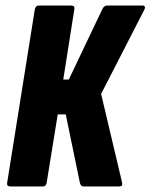

<svg xmlns="http://www.w3.org/2000/svg" viewBox="-20 -675 545 695"><path d="M19 0Q3 0 6 -14L106 -641Q109 -655 120 -655H237Q252 -655 249 -641L209 -387H229L350 -641Q356 -655 368 -655H496Q502 -655 504 -651Q506 -647 503 -641L346 -335L422 -14Q425 0 411 0H283Q272 0 269 -14L218 -261H189L149 -14Q147 0 135 0Z"/></svg>

Font: Sofia Sans Extra Condensed Black
Style: Italic
Weight: 900
Italic angle: -9°
Version: Version 4.100